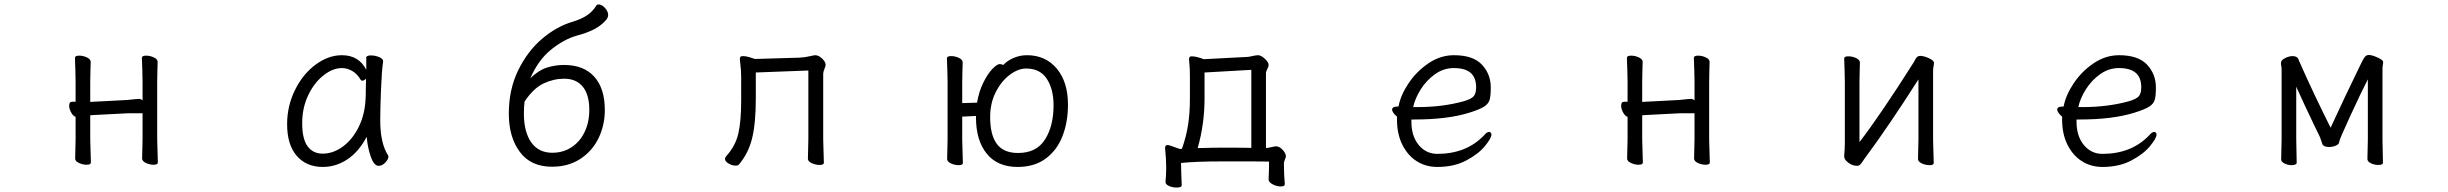

<svg xmlns="http://www.w3.org/2000/svg" viewBox="-20 -735 11040 866"><path d="M554 -224 400 -216 387 -215V-108L388 -70L390 -2Q390 8 371 8Q353 8 336 0Q319 -8 319 -20L321 -108V-208Q310 -211 301 -227.5Q292 -244 292 -258Q292 -276 305 -276H321V-367L320 -416L318 -474Q318 -484 337 -484Q355 -484 372 -476Q389 -468 389 -456Q389 -435 388 -420L387 -367V-275Q391 -276 399 -276L553 -284Q555 -284 582 -287Q602 -289 607 -289Q616 -289 623 -282V-367L622 -416L620 -474Q620 -484 639 -484Q657 -484 674 -476Q691 -468 691 -456Q691 -435 690 -420L689 -367V-108L690 -70L692 -2Q692 8 673 8Q655 8 638 0Q621 -8 621 -20L623 -108V-224Z M1695 -193Q1695 -89 1730 -35Q1732 -31 1732 -29Q1732 -17 1718 -2Q1704 13 1688 13Q1667 13 1652.5 -28Q1638 -69 1634 -118Q1598 -50 1546.5 -16Q1495 18 1436 18Q1362 18 1318.5 -32Q1275 -82 1275 -175Q1275 -257 1310.5 -329Q1346 -401 1403.5 -443.5Q1461 -486 1522 -486Q1599 -486 1632 -420V-475Q1632 -485 1653 -485Q1672 -485 1690 -477.5Q1708 -470 1708 -459V-457Q1702 -419 1698.5 -331.5Q1695 -244 1695 -193ZM1614 -371Q1610 -371 1607 -375Q1591 -402 1568.5 -415Q1546 -428 1522 -428Q1481 -428 1439 -395Q1397 -362 1370 -305Q1343 -248 1343 -180Q1343 -108 1367.5 -75Q1392 -42 1435 -42Q1483 -42 1526.5 -74Q1570 -106 1598 -162.5Q1626 -219 1629 -291Q1630 -301 1630 -335L1631 -380Q1622 -371 1614 -371Z M2524 -442Q2613 -442 2660.5 -389Q2708 -336 2708 -239Q2708 -170 2679.5 -111.5Q2651 -53 2597 -18Q2543 17 2470 17Q2374 17 2324.5 -50Q2275 -117 2275 -222Q2275 -332 2317.5 -418.5Q2360 -505 2425.5 -560.5Q2491 -616 2563 -637Q2603 -649 2628.5 -666.5Q2654 -684 2669 -709Q2672 -715 2680 -715Q2694 -715 2708.5 -699.5Q2723 -684 2723 -667Q2723 -658 2717 -649Q2696 -623 2664.5 -605.5Q2633 -588 2581 -574Q2524 -558 2466 -511.5Q2408 -465 2372 -382Q2409 -418 2446.5 -430Q2484 -442 2524 -442ZM2343 -222Q2343 -140 2376 -93Q2409 -46 2471 -46Q2520 -46 2558 -71Q2596 -96 2617 -140Q2638 -184 2638 -239Q2638 -308 2608.5 -344Q2579 -380 2525 -380Q2477 -380 2431.5 -358.5Q2386 -337 2346 -277Q2343 -255 2343 -222Z M3389 -408V-291Q3389 -180 3372.5 -112Q3356 -44 3313 7Q3309 12 3298 12Q3282 12 3266 2.5Q3250 -7 3250 -19Q3250 -23 3255 -30Q3297 -76 3310 -132Q3323 -188 3323 -281V-387Q3323 -418 3319 -448L3317 -469Q3317 -474 3319 -478Q3322 -482 3331 -482Q3343 -482 3360.5 -477Q3378 -472 3385 -469L3587 -475Q3610 -476 3635 -482Q3653 -486 3657 -486Q3672 -486 3688 -471Q3704 -456 3704 -442Q3704 -437 3698.5 -424Q3693 -411 3693 -402V-107L3694 -69L3696 -1Q3696 9 3677 9Q3659 9 3641.5 1Q3624 -7 3624 -19L3626 -107V-417Z M4320 -209V-106L4321 -68L4323 0Q4323 10 4304 10Q4286 10 4269 2Q4252 -6 4252 -18L4254 -106V-365L4253 -414L4251 -472Q4251 -482 4270 -482Q4288 -482 4305 -474Q4322 -466 4322 -454Q4322 -433 4321 -418L4320 -365V-270L4387 -272Q4395 -321 4414.5 -361Q4434 -401 4455.5 -423.5Q4477 -446 4489 -446Q4497 -446 4505 -442Q4524 -462 4552.5 -474Q4581 -486 4612 -486Q4696 -486 4746.5 -425.5Q4797 -365 4797 -263Q4797 -185 4772.5 -121.5Q4748 -58 4697 -20Q4646 18 4570 18Q4479 18 4430.5 -42Q4382 -102 4382 -206V-212ZM4732 -260Q4732 -333 4701.5 -379.5Q4671 -426 4608 -426Q4573 -426 4535 -398Q4497 -370 4471.5 -320Q4446 -270 4446 -207Q4446 -127 4476 -86Q4506 -45 4572 -45Q4655 -45 4693.5 -106Q4732 -167 4732 -260Z M5757 106Q5739 106 5720.5 96.5Q5702 87 5702 75V74Q5704 30 5704 -6Q5680 -7 5606 -7H5493Q5375 -7 5307 0Q5307 31 5310 100Q5310 111 5287 111Q5269 111 5253 104Q5237 97 5237 86V85Q5240 52 5240 22Q5240 -21 5235 -66V-68Q5235 -74 5238 -77.5Q5241 -81 5247 -81L5253 -80Q5266 -76 5302 -63L5311 -64Q5330 -117 5338.5 -170.5Q5347 -224 5347 -291V-386Q5347 -427 5345 -443L5343 -467Q5343 -474 5345.5 -477.5Q5348 -481 5356 -481Q5368 -481 5385.5 -476Q5403 -471 5409 -468L5601 -478Q5612 -478 5628 -482Q5646 -486 5654 -486Q5668 -486 5685 -470Q5702 -454 5702 -442Q5702 -434 5696 -423.5Q5690 -413 5690 -406V-67Q5700 -68 5715 -71.5Q5730 -75 5735 -75Q5751 -75 5765.5 -59Q5780 -43 5780 -30Q5780 -26 5775.5 -15.5Q5771 -5 5771 2Q5771 53 5775 95V96Q5775 106 5757 106ZM5413 -408V-292Q5413 -175 5382 -67Q5454 -69 5492 -69Q5582 -69 5624 -68V-420Z M6463 -41Q6594 -41 6674 -125Q6686 -140 6697 -140Q6701 -140 6704 -136.5Q6707 -133 6707 -128Q6707 -112 6677.5 -76Q6648 -40 6593 -11Q6538 18 6463 18Q6411 18 6370 -8Q6329 -34 6305 -82.5Q6281 -131 6281 -195V-209Q6272 -216 6265.5 -225Q6259 -234 6259 -241Q6259 -247 6264 -250.5Q6269 -254 6278 -254L6288 -255Q6297 -305 6333 -359Q6369 -413 6423 -449.5Q6477 -486 6538 -486Q6624 -486 6664 -443.5Q6704 -401 6704 -340Q6704 -302 6698.5 -284Q6693 -266 6673 -253.5Q6653 -241 6608 -227Q6510 -196 6359 -196H6346V-186Q6346 -121 6379 -81Q6412 -41 6463 -41ZM6581 -278Q6616 -288 6627 -301Q6638 -314 6638 -341Q6638 -385 6613 -406.5Q6588 -428 6537 -428Q6491 -428 6452 -400Q6413 -372 6387.5 -331Q6362 -290 6354 -252H6374Q6486 -252 6581 -278Z M7554 -224 7400 -216 7387 -215V-108L7388 -70L7390 -2Q7390 8 7371 8Q7353 8 7336 0Q7319 -8 7319 -20L7321 -108V-208Q7310 -211 7301 -227.5Q7292 -244 7292 -258Q7292 -276 7305 -276H7321V-367L7320 -416L7318 -474Q7318 -484 7337 -484Q7355 -484 7372 -476Q7389 -468 7389 -456Q7389 -435 7388 -420L7387 -367V-275Q7391 -276 7399 -276L7553 -284Q7555 -284 7582 -287Q7602 -289 7607 -289Q7616 -289 7623 -282V-367L7622 -416L7620 -474Q7620 -484 7639 -484Q7657 -484 7674 -476Q7691 -468 7691 -456Q7691 -435 7690 -420L7689 -367V-108L7690 -70L7692 -2Q7692 8 7673 8Q7655 8 7638 0Q7621 -8 7621 -20L7623 -108V-224Z M8394 -25Q8389 -19 8382.5 -8.5Q8376 2 8370 7.5Q8364 13 8356 13Q8336 13 8317 -1Q8298 -15 8298 -29V-31Q8301 -67 8301 -86V-364L8300 -413L8298 -471Q8298 -481 8317 -481Q8335 -481 8352 -473Q8369 -465 8369 -453Q8369 -432 8368 -417L8367 -364V-94Q8463 -219 8613 -456Q8615 -460 8619 -467.5Q8623 -475 8628 -479Q8633 -483 8641 -483Q8657 -483 8680 -472.5Q8703 -462 8703 -452Q8703 -446 8701 -435.5Q8699 -425 8699 -415V-106L8700 -68L8702 0Q8702 10 8683 10Q8665 10 8648 2Q8631 -6 8631 -18L8633 -106V-377Q8502 -171 8394 -25Z M9463 -41Q9594 -41 9674 -125Q9686 -140 9697 -140Q9701 -140 9704 -136.5Q9707 -133 9707 -128Q9707 -112 9677.5 -76Q9648 -40 9593 -11Q9538 18 9463 18Q9411 18 9370 -8Q9329 -34 9305 -82.5Q9281 -131 9281 -195V-209Q9272 -216 9265.5 -225Q9259 -234 9259 -241Q9259 -247 9264 -250.5Q9269 -254 9278 -254L9288 -255Q9297 -305 9333 -359Q9369 -413 9423 -449.5Q9477 -486 9538 -486Q9624 -486 9664 -443.5Q9704 -401 9704 -340Q9704 -302 9698.5 -284Q9693 -266 9673 -253.5Q9653 -241 9608 -227Q9510 -196 9359 -196H9346V-186Q9346 -121 9379 -81Q9412 -41 9463 -41ZM9581 -278Q9616 -288 9627 -301Q9638 -314 9638 -341Q9638 -385 9613 -406.5Q9588 -428 9537 -428Q9491 -428 9452 -400Q9413 -372 9387.5 -331Q9362 -290 9354 -252H9374Q9486 -252 9581 -278Z M10531 -96Q10531 -85 10516.5 -78.5Q10502 -72 10484 -72Q10473 -72 10465 -75.5Q10457 -79 10455 -85Q10445 -115 10442 -121L10420 -166Q10371 -268 10337 -344V-106L10339 -1Q10339 4 10332.5 7Q10326 10 10317 10Q10300 10 10284.5 2.5Q10269 -5 10269 -16L10271 -106V-422Q10271 -430 10269.5 -437Q10268 -444 10268 -450L10269 -456Q10271 -465 10288 -473.5Q10305 -482 10321 -482Q10331 -482 10338 -478Q10345 -474 10348 -465Q10351 -456 10353 -453Q10413 -317 10492 -159Q10553 -292 10633 -456Q10640 -470 10646.5 -478.5Q10653 -487 10665 -487Q10679 -487 10704 -475.5Q10729 -464 10729 -456Q10729 -449 10727.5 -441.5Q10726 -434 10726 -425V-106L10728 -1Q10728 9 10708 9Q10690 9 10674 1.5Q10658 -6 10658 -18L10660 -106V-377Q10629 -317 10580 -210.5Q10531 -104 10531 -96Z"/></svg>

Font: Fusion Kai T
Style: Regular
Weight: 400
Designer: Fontworks Inc.
Version: Version 24.134;May 13, 2024